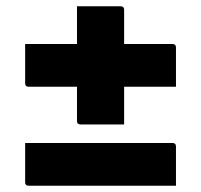

<svg xmlns="http://www.w3.org/2000/svg" viewBox="-20 -620 640 611"><path d="M60 -480H225V-600H364Q375 -600 375 -589V-480H529Q540 -480 540 -469V-344H375V-224H236Q225 -224 225 -235V-344H71Q60 -344 60 -355ZM60 -165H529Q540 -165 540 -154V-29H71Q60 -29 60 -40Z"/></svg>

Font: Recursive Mn Lnr St XBd
Style: Regular
Weight: 800
Monospace: yes
Version: Version 1.079;hotconv 1.0.112;makeotfexe 2.5.65598; ttfautoh